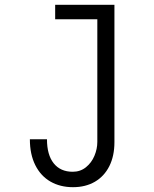

<svg xmlns="http://www.w3.org/2000/svg" viewBox="-20 -570 640 797"><path d="M282 143Q313.5 143 336.8 124.2Q360 105.5 372 76.8Q384 48 384 19V-490H209V-550H455V20Q455 77.5 433.8 119.8Q412.5 162 373.8 184.5Q335 207 283 207Q230 207 189.5 183.8Q149 160.5 126.5 115.5Q104 70.5 104 8H175Q175 73 203 108Q231 143 282 143Z"/></svg>

Font: JuliaMono Light
Style: Regular
Weight: 300
Monospace: yes
Designer: cormullion
Foundry: corm
Version: Version 0.054; ttfautohint (v1.8.4)